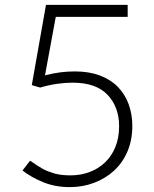

<svg xmlns="http://www.w3.org/2000/svg" viewBox="-20 -749 629 785"><path d="M164 -441Q199 -450 228.5 -453.5Q258 -457 286 -457Q344 -457 388 -440.5Q432 -424 461.5 -394Q491 -364 506 -323Q521 -282 521 -234Q521 -176 501 -129.5Q481 -83 446 -51Q411 -19 364.5 -1.5Q318 16 265 16Q205 16 155.5 -4.5Q106 -25 72 -52L103 -92Q122 -79 133.5 -71.5Q145 -64 156 -58Q167 -52 179.5 -47.5Q192 -43 205 -39Q232 -32 268 -32Q310 -32 346 -45.5Q382 -59 409 -84.5Q436 -110 451.5 -147.5Q467 -185 467 -233Q467 -311 420 -361Q373 -411 277 -411Q248 -411 215 -406.5Q182 -402 144 -391L110 -401L168 -729H502V-680H208Z"/></svg>

Font: SpoqaHanSans-Light
Style: Regular
Weight: 300
Designer: [Spoqa Han Sans] Dong-huui Kim \uAE40 \uB3D9 \uD718  Younghwa Kang \uAC15 \uC601 \uD654  [Noto Sans] Ryoko NISHIZUKA \u8
Foundry: Spoqa (http://www.spoqa-han-sans.com)
Version: Version 2.000